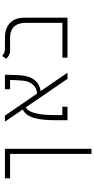

<svg xmlns="http://www.w3.org/2000/svg" viewBox="441 -1093 876 1798"><g transform="rotate(-90 879.0 -194.0)"><path d="M384.8 224.6V-585.9H107.9V-537.6H336.4V224.6Z M1039.6 0H1097.2L924.8 -251.5C986.3 -258.8 1064.5 -302.2 1072.8 -442.9C1075.2 -483.9 1078.1 -534.2 1078.1 -585.9H942.9V-537.6H1029.3C1028.3 -499.5 1026.4 -460.4 1023.4 -424.3C1017.1 -339.8 971.2 -289.6 901.9 -284.7L695.3 -585.9H638.7L752.9 -418.9C668.5 -383.3 652.3 -247.6 652.3 -111.3V0H778.3V-48.3H700.2V-111.3C700.2 -248 715.8 -359.4 772.5 -390.6Z M1237.8 0H1612.3V-404.8C1612.3 -520 1542.5 -585.9 1426.3 -585.9H1313.5C1289.1 -585.9 1268.6 -600.6 1253.9 -611.8L1227.5 -573.2C1244.6 -558.1 1265.6 -537.6 1303.2 -537.6H1426.3C1512.7 -537.6 1564 -486.8 1564 -395V-47.4H1237.8Z"/></g></svg>

Font: Cascadia Mono PL ExtraLight
Style: Regular
Weight: 200
Monospace: yes
Designer: Aaron Bell
Foundry: Saja Typeworks
Version: Version 2404.023